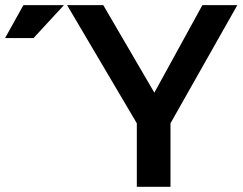

<svg xmlns="http://www.w3.org/2000/svg" viewBox="-44 -718 933 738"><path d="M45.9 -698.2H201.7L85 -571.8H-24.4ZM213.9 -698.2H353L549.3 -361.8L733.9 -698.2H868.2L611.3 -244.1V0H481.9V-244.1Z"/></svg>

Font: SansationBold
Style: Bold
Weight: 700
Designer: Bernd Montag
Version: Version 1.301